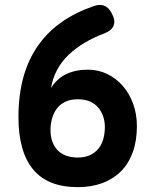

<svg xmlns="http://www.w3.org/2000/svg" viewBox="-20 -761 640 791"><path d="M300 -112Q329 -112 350 -121.5Q371 -131 385 -148Q399 -165 405.5 -188Q412 -211 412 -238Q412 -261 405 -281.5Q398 -302 384.5 -318Q371 -334 350 -343Q329 -352 300 -352Q270 -352 248.5 -341.5Q227 -331 214 -313.5Q201 -296 194.5 -273Q188 -250 188 -225Q188 -200 195.5 -178.5Q203 -157 217.5 -142Q232 -127 253 -119.5Q274 -112 300 -112ZM364 -735Q390 -745 409.5 -737.5Q429 -730 442 -703Q456 -676 448 -655.5Q440 -635 409 -623Q366 -607 329 -585Q292 -563 263 -535.5Q234 -508 215.5 -473.5Q197 -439 190 -398Q214 -437 252.5 -455.5Q291 -474 342 -474Q384 -474 421 -456.5Q458 -439 485.5 -407.5Q513 -376 528.5 -333.5Q544 -291 544 -242Q544 -181 527 -134Q510 -87 478 -55Q446 -23 401 -6.5Q356 10 301 10Q238 10 192 -8.5Q146 -27 116 -63.5Q86 -100 71 -154Q56 -208 56 -278Q56 -370 76.5 -443.5Q97 -517 137 -573.5Q177 -630 234 -670Q291 -710 364 -735Z"/></svg>

Font: Maple Mono NL
Style: Bold
Weight: 700
Monospace: yes
Designer: subframe7536
Version: Version 7.000